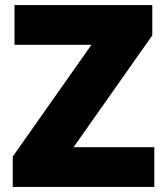

<svg xmlns="http://www.w3.org/2000/svg" viewBox="-20 -734 651 754"><path d="M586 0H30V-119L339 -558H37V-714H578V-595L269 -156H586Z"/></svg>

Font: Noto Sans Cham Black
Style: Regular
Weight: 900
Version: Version 2.002